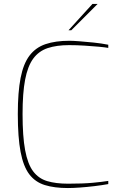

<svg xmlns="http://www.w3.org/2000/svg" viewBox="-20 -944 617 970"><path d="M323 6Q255 6 206.5 -9Q158 -24 128 -63.5Q98 -103 84 -176.5Q70 -250 70 -368Q70 -478 84 -550Q98 -622 129 -663Q160 -704 210 -721Q260 -738 331 -738Q348 -738 381 -735.5Q414 -733 453 -729Q492 -725 527 -718V-702Q511 -705 479 -708Q447 -711 407 -713.5Q367 -716 329 -716Q266 -716 221 -701Q176 -686 148 -648Q120 -610 107 -542Q94 -474 94 -368Q94 -255 107 -185Q120 -115 147.5 -78.5Q175 -42 218.5 -29Q262 -16 324 -16Q399 -16 447.5 -20.5Q496 -25 527 -30V-14Q494 -8 456 -3.5Q418 1 383 3.5Q348 6 323 6ZM326 -791 447 -924H473L340 -791Z"/></svg>

Font: Exo Thin Thin
Style: Regular
Weight: 250
Version: Version 2.000